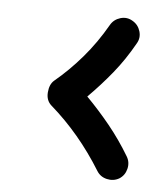

<svg xmlns="http://www.w3.org/2000/svg" viewBox="-38 -535 396 456"><g transform="rotate(5 160.0 -307.0)"><path d="M262.2 -119.6Q248.5 -111.8 232.7 -115.5Q216.8 -119.1 208.5 -132.8Q156.7 -216.8 86.4 -277.8Q73.7 -289.1 75.2 -308.3Q76.7 -327.6 87.4 -336.9Q122.1 -365.7 152.6 -401.4Q183.1 -437 208 -480.5Q215.8 -494.1 231.4 -498.8Q247.1 -503.4 260.7 -495.1Q274.4 -487.3 279.1 -471.7Q283.7 -456.1 275.4 -442.4Q252.9 -402.3 226.3 -369.6Q199.7 -336.9 169.4 -306.6Q198.7 -276.9 225.6 -243.9Q252.4 -210.9 274.9 -173.3Q283.2 -159.7 279.3 -143.8Q275.4 -127.9 262.2 -119.6Z"/></g></svg>

Font: Mikhak-FD SemiBold
Style: Regular
Weight: 600
Designer: Amin Abedi
Version: Version 3.2